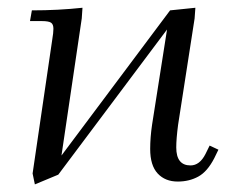

<svg xmlns="http://www.w3.org/2000/svg" viewBox="-20 -466 608 500"><path d="M58.1 -411.1 63 -439Q131.8 -439 194.8 -445.8L192.9 -418L140.1 -61L422.9 -439L488.8 -445.8L486.8 -418L443.8 -141.1Q439 -104.5 439 -82Q439 -35.2 476.1 -35.2Q500 -35.2 515.1 -64.9L525.9 -86.9L548.8 -76.2L538.1 -54.2Q520 -19 496.3 -6.1Q472.7 6.8 442.9 6.8Q410.2 6.8 390.6 -14.2Q371.1 -35.2 371.1 -78.1Q371.1 -107.9 376 -141.1L415 -389.2L131.8 -11.2L70.8 14.2L64.9 -14.2L116.2 -363.8Q119.1 -380.9 119.1 -391.1Q119.1 -402.8 112.8 -407Q106.4 -411.1 88.9 -411.1Z"/></svg>

Font: Dihjauti S
Style: Italic
Weight: 400
Italic angle: -9°
Designer: T. Christopher White
Version: Version 3.0.0